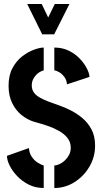

<svg xmlns="http://www.w3.org/2000/svg" viewBox="-20 -938 525 961"><path d="M191.4 -766 116.2 -918H188.7L221.2 -850.4L254.3 -918H327.6L251 -766ZM251.9 3V-109.5Q264.7 -110.3 278.9 -117.1Q293.1 -123.8 305.6 -135.8Q318.1 -147.7 326.1 -163.5Q334.1 -179.3 334.1 -198.5Q334.1 -226.7 317.9 -247.2Q301.6 -267.8 276.2 -282.2Q250.8 -296.6 224.3 -306Q197.7 -315.5 176 -321.3Q154.4 -327.1 145.9 -330Q115.4 -340 87.1 -362.8Q58.8 -385.7 40.8 -422.4Q22.9 -459.1 22.9 -508.3Q22.9 -560.9 42.5 -597.3Q62.1 -633.6 91.2 -656Q120.3 -678.4 150 -689.2Q179.7 -700 198.8 -700V-585.9Q190.1 -583.4 179.6 -577.9Q169.2 -572.3 160.2 -562.4Q151.2 -552.5 145.1 -539.6Q139 -526.7 139 -510.4Q139 -489 150.4 -474Q161.8 -459 181.5 -448.4Q201.2 -437.7 225.4 -428.5Q249.7 -419.3 276.4 -410.2Q303.1 -401.2 327.9 -388.5Q360.5 -373 389.5 -349.4Q418.5 -325.9 437.2 -291.8Q455.9 -257.8 455.9 -208.7Q455.9 -152.6 427.9 -104.4Q399.9 -56.2 353.3 -26.6Q306.7 3 251.9 3ZM198.8 3Q157.5 3 123.8 -14Q90.1 -31 65.6 -57Q41.1 -83 28 -110Q14.9 -137 14.9 -158L124.8 -196.9Q126.7 -171.8 138.8 -153.6Q151 -135.5 167.5 -124.7Q184 -114 198.8 -109.5ZM315.4 -515.9Q313.3 -537.8 302.5 -552.5Q291.6 -567.1 278.1 -575.6Q264.6 -584 251.9 -585.9V-700Q292.1 -700 324.2 -684.3Q356.3 -668.6 379.2 -644.5Q402.1 -620.4 414.7 -595.5Q427.3 -570.6 427.9 -553Z"/></svg>

Font: Stick No Bills ExtraLight
Style: Regular
Weight: 200
Designer: Kosala Senevirathne, Siva Puranthara, Lasantha Premarathna, Tharique Azeez
Foundry: mooniak
Version: Version 2.000